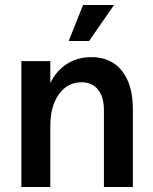

<svg xmlns="http://www.w3.org/2000/svg" viewBox="-20 -743 609 763"><path d="M304 -416Q248 -416 214 -368.5Q180 -321 180 -243V0H65V-500H180V-413Q203 -461 245.5 -488.5Q288 -516 343 -516Q421 -516 464.5 -461.5Q508 -407 508 -309V0H393V-305Q393 -358 369.5 -387Q346 -416 304 -416ZM433 -723 334 -580H253L310 -723Z"/></svg>

Font: MedMera Sans Semibold
Style: Regular
Weight: 600
Designer: Kasper Nordkvist
Foundry: UNCUT.wtf
Version: Version 1.300